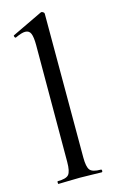

<svg xmlns="http://www.w3.org/2000/svg" viewBox="-114 -771 489 817"><g transform="rotate(-15 130.5 -362.5)"><path d="M38 0Q36 0 36 -6Q36 -12 38 -12Q75 -12 86.5 -25.5Q98 -39 98 -81L99 -595Q99 -630 92.5 -646Q86 -662 68 -662Q53 -662 25 -649Q21 -647 18.5 -653Q16 -659 19 -660L153 -724Q155 -725 157 -725Q160 -725 164.5 -722Q169 -719 169 -715V-81Q169 -40 180 -26Q191 -12 228 -12Q232 -12 232 -6Q232 0 228 0Q210 0 185.5 -1Q161 -2 133 -2Q106 -2 81.5 -1Q57 0 38 0Z"/></g></svg>

Font: Cormorant Medium
Style: Regular
Weight: 500
Designer: Christian Thalmann (Catharsis Fonts)
Foundry: Catharsis Fonts
Version: Version 4.000